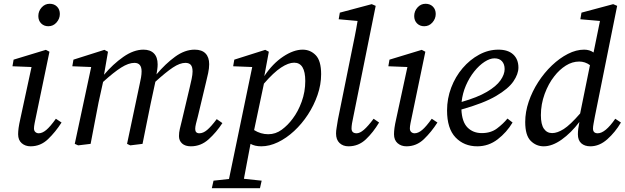

<svg xmlns="http://www.w3.org/2000/svg" viewBox="-20 -762 3312 1017"><path d="M76 -51Q76 -66 78.5 -84.5Q81 -103 88 -134L147 -407L46 -411L52 -446L223 -498L242 -488L172 -151Q167 -128 163.5 -110Q160 -92 160 -82Q160 -69 167.5 -62.5Q175 -56 185 -56Q204 -56 225 -73.5Q246 -91 276 -133L306 -113Q274 -63 234.5 -25Q195 13 142 13Q114 13 95 -3.5Q76 -20 76 -51ZM236 -623Q213 -623 198 -638Q183 -653 183 -677Q183 -703 200.5 -722.5Q218 -742 243 -742Q267 -742 282 -727Q297 -712 297 -688Q297 -663 279.5 -643Q262 -623 236 -623Z M991 13Q961 13 944.5 -2Q928 -17 928 -41Q928 -60 932.5 -79Q937 -98 944 -126L984 -295Q990 -320 995 -343.5Q1000 -367 1000 -383Q1000 -408 990.5 -418.5Q981 -429 962 -429Q933 -429 896 -404.5Q859 -380 803 -329L778 -213Q767 -160 756.5 -107Q746 -54 735 0L670 8L653 0L720 -317Q724 -334 727 -351.5Q730 -369 730 -384Q730 -429 692 -429Q661 -429 621.5 -404Q582 -379 526 -328L502 -219Q491 -164 481 -110Q471 -56 460 0L394 8L376 0L463 -407L363 -411L369 -446L533 -498L552 -488L531 -366Q578 -422 633 -460.5Q688 -499 740 -499Q776 -499 795.5 -479Q815 -459 815 -421Q815 -408 813 -394.5Q811 -381 809 -368Q856 -424 907.5 -461.5Q959 -499 1011 -499Q1049 -499 1068.5 -479Q1088 -459 1088 -422Q1088 -400 1082.5 -374.5Q1077 -349 1071 -325L1028 -145Q1022 -123 1018 -106.5Q1014 -90 1014 -79Q1014 -56 1036 -56Q1056 -56 1077 -73.5Q1098 -91 1128 -131L1158 -110Q1126 -61 1085 -24Q1044 13 991 13Z M1538 -430Q1508 -430 1468.5 -404Q1429 -378 1378 -319L1326 -73Q1361 -51 1401 -51Q1440 -51 1472.5 -75Q1505 -99 1530 -133Q1559 -171 1578 -223.5Q1597 -276 1597 -333Q1597 -430 1538 -430ZM1364 13Q1330 13 1307 0Q1296 55 1288 100Q1280 145 1272 185L1366 195L1357 235H1102L1111 195L1193 186L1316 -407L1215 -411L1221 -446L1385 -498L1404 -488L1380 -359Q1424 -425 1479.5 -462Q1535 -499 1583 -499Q1624 -499 1652.5 -469.5Q1681 -440 1681 -369Q1681 -314 1662 -259Q1643 -204 1611 -155Q1579 -106 1538 -68Q1497 -30 1452 -8.5Q1407 13 1364 13Z M1826 13Q1797 13 1778.5 -4.5Q1760 -22 1760 -55Q1760 -69 1763 -85.5Q1766 -102 1770 -129L1841 -480Q1850 -524 1858.5 -566Q1867 -608 1874 -651L1774 -660L1780 -695L1949 -740L1970 -731L1852 -146Q1842 -102 1842 -82Q1842 -56 1869 -56Q1886 -56 1907.5 -74.5Q1929 -93 1959 -133L1988 -113Q1957 -61 1918 -24Q1879 13 1826 13Z M2067 -51Q2067 -66 2069.5 -84.5Q2072 -103 2079 -134L2138 -407L2037 -411L2043 -446L2214 -498L2233 -488L2163 -151Q2158 -128 2154.5 -110Q2151 -92 2151 -82Q2151 -69 2158.5 -62.5Q2166 -56 2176 -56Q2195 -56 2216 -73.5Q2237 -91 2267 -133L2297 -113Q2265 -63 2225.5 -25Q2186 13 2133 13Q2105 13 2086 -3.5Q2067 -20 2067 -51ZM2227 -623Q2204 -623 2189 -638Q2174 -653 2174 -677Q2174 -703 2191.5 -722.5Q2209 -742 2234 -742Q2258 -742 2273 -727Q2288 -712 2288 -688Q2288 -663 2270.5 -643Q2253 -623 2227 -623Z M2599 -453Q2575 -453 2546.5 -434.5Q2518 -416 2492 -383.5Q2466 -351 2448 -309.5Q2430 -268 2425 -222Q2509 -246 2559 -275.5Q2609 -305 2631 -336.5Q2653 -368 2653 -396Q2653 -422 2639 -437.5Q2625 -453 2599 -453ZM2508 13Q2438 13 2393 -34Q2348 -81 2348 -177Q2348 -240 2370 -298Q2392 -356 2430.5 -401Q2469 -446 2518 -472.5Q2567 -499 2620 -499Q2671 -499 2698.5 -473.5Q2726 -448 2726 -404Q2726 -370 2699.5 -331Q2673 -292 2607.5 -253.5Q2542 -215 2424 -182Q2427 -116 2456.5 -86.5Q2486 -57 2532 -57Q2580 -57 2612.5 -81.5Q2645 -106 2668 -134L2695 -113Q2664 -61 2616 -24Q2568 13 2508 13Z M2845 -152Q2845 -103 2861 -80Q2877 -57 2905 -57Q2932 -57 2966 -78.5Q3000 -100 3053 -161L3105 -417Q3079 -436 3048 -436Q3011 -436 2977 -414.5Q2943 -393 2916 -358Q2885 -319 2865 -264.5Q2845 -210 2845 -152ZM3107 13Q3077 13 3059 -3Q3041 -19 3041 -51Q3041 -65 3043 -80Q3045 -95 3049 -116Q3005 -58 2955 -22.5Q2905 13 2860 13Q2820 13 2791 -16Q2762 -45 2762 -116Q2762 -169 2780.5 -223.5Q2799 -278 2831 -327.5Q2863 -377 2903.5 -415.5Q2944 -454 2988 -476.5Q3032 -499 3074 -499Q3103 -499 3124 -484L3158 -651L3054 -660L3060 -695L3228 -740L3249 -731L3131 -145Q3127 -123 3124 -107Q3121 -91 3121 -81Q3121 -56 3146 -56Q3186 -56 3239 -133L3269 -113Q3239 -62 3197 -24.5Q3155 13 3107 13Z"/></svg>

Font: Source Serif 4 SmText
Style: Italic
Weight: 400
Italic angle: -12°
Designer: Frank Grießhammer
Foundry: Adobe
Version: Version 4.005;hotconv 1.1.0;makeotfexe 2.6.0